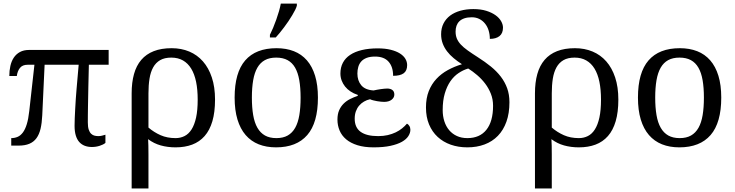

<svg xmlns="http://www.w3.org/2000/svg" viewBox="-20 -816 4117 1076"><path d="M588.9 -453.1H478Q476.6 -388.2 475.1 -327.6Q474.6 -301.8 474.1 -274.4Q473.6 -247.1 473.1 -220.9Q472.7 -194.8 472.4 -171.4Q472.2 -147.9 472.2 -129.9Q472.2 -104.5 477.3 -89.4Q482.4 -74.2 491 -66.2Q499.5 -58.1 510 -55.7Q520.5 -53.2 530.8 -53.2Q542 -53.2 551.5 -55.7Q561 -58.1 570.8 -61V-15.1Q559.1 -5.4 538.3 1.2Q517.6 7.8 495.1 7.8Q473.1 7.8 455.1 1Q437 -5.9 424.3 -20Q411.6 -34.2 404.8 -56.6Q397.9 -79.1 397.9 -110.8Q397.9 -128.9 398.9 -153.6Q399.9 -178.2 401.4 -205.8Q402.8 -233.4 404.8 -262.5Q406.7 -291.5 409.2 -318.8Q414.6 -383.3 420.9 -453.1H230L216.8 -169.9Q214.8 -126.5 207.3 -94.5Q199.7 -62.5 184.3 -41.5Q168.9 -20.5 144.5 -10.3Q120.1 0 85 0H43V-42Q62.5 -42 78.9 -49.1Q95.2 -56.2 108.2 -73.5Q121.1 -90.8 130.1 -120.1Q139.2 -149.4 144 -193.8L172.9 -453.1H134.8Q106 -453.1 91.8 -435.3Q77.6 -417.5 74.2 -390.1H32.2Q32.2 -419.9 38.1 -446.3Q43.9 -472.7 57.1 -492.7Q70.3 -512.7 91.6 -524.4Q112.8 -536.1 143.1 -536.1H588.9Z M1185.1 -257.8Q1185.1 -187.5 1170.2 -136.7Q1155.3 -85.9 1126.7 -53.5Q1098.1 -21 1057.1 -5.6Q1016.1 9.8 963.9 9.8Q919.4 9.8 880.9 -1Q842.3 -11.7 810.1 -36.1Q811 -22.5 811.5 -0.2Q812 22 812 48.8V240.2H717.8V-293Q717.8 -354 731 -401.1Q744.1 -448.2 771.7 -480.5Q799.3 -512.7 841.6 -529.3Q883.8 -545.9 941.9 -545.9Q996.1 -545.9 1040.8 -527.1Q1085.4 -508.3 1117.4 -471.9Q1149.4 -435.5 1167.2 -381.8Q1185.1 -328.1 1185.1 -257.8ZM1087.9 -257.8Q1087.9 -314 1078.9 -357.7Q1069.8 -401.4 1051.5 -431.4Q1033.2 -461.4 1005.4 -477.3Q977.5 -493.2 939.9 -493.2Q902.3 -493.2 877.7 -479Q853 -464.8 838.4 -438.5Q823.7 -412.1 817.9 -375.2Q812 -338.4 812 -293V-101.1Q842.8 -74.7 879.9 -58.3Q917 -42 963.9 -42Q991.2 -42 1014.2 -53.5Q1037.1 -64.9 1053.5 -90.6Q1069.8 -116.2 1078.9 -157.2Q1087.9 -198.2 1087.9 -257.8Z M1761.7 -269Q1761.7 -127.9 1701.9 -59.1Q1642.1 9.8 1526.9 9.8Q1472.7 9.8 1429.7 -7.3Q1386.7 -24.4 1356.7 -59.1Q1326.7 -93.8 1310.8 -146.2Q1294.9 -198.7 1294.9 -269Q1294.9 -409.2 1354.2 -477.5Q1413.6 -545.9 1529.8 -545.9Q1584 -545.9 1627 -529.1Q1669.9 -512.2 1700 -477.8Q1730 -443.4 1745.8 -391.4Q1761.7 -339.4 1761.7 -269ZM1391.6 -269Q1391.6 -213.4 1398.9 -170.9Q1406.2 -128.4 1422.6 -99.9Q1439 -71.3 1465.1 -56.6Q1491.2 -42 1528.8 -42Q1566.4 -42 1592.3 -56.6Q1618.2 -71.3 1634.3 -99.9Q1650.4 -128.4 1657.5 -170.9Q1664.6 -213.4 1664.6 -269Q1664.6 -324.7 1657.2 -366.7Q1649.9 -408.7 1633.8 -436.8Q1617.7 -464.8 1591.6 -479Q1565.4 -493.2 1527.8 -493.2Q1490.2 -493.2 1464.4 -479Q1438.5 -464.8 1422.4 -436.8Q1406.2 -408.7 1398.9 -366.7Q1391.6 -324.7 1391.6 -269ZM1492.7 -621.1Q1501 -637.2 1510.3 -659.4Q1519.5 -681.6 1528.1 -705.6Q1536.6 -729.5 1543.5 -753.2Q1550.3 -776.9 1553.7 -795.9H1643.6V-784.2Q1641.1 -774.4 1634.3 -760.7Q1627.4 -747.1 1617.9 -731Q1608.4 -714.8 1596.7 -697.5Q1585 -680.2 1572.5 -663.6Q1560.1 -647 1547.9 -632.1Q1535.6 -617.2 1525.4 -606H1492.7Z M1982.9 -403.8Q1982.9 -364.3 2004.6 -338.1Q2026.4 -312 2073.7 -309.1Q2082.5 -311 2092.8 -313Q2103 -314.9 2113.3 -316.4Q2123.5 -317.9 2133.1 -318.8Q2142.6 -319.8 2149.9 -319.8Q2168 -319.8 2179 -311.5Q2189.9 -303.2 2189.9 -286.1Q2189.9 -269 2174.6 -257.1Q2159.2 -245.1 2132.8 -245.1Q2125.5 -245.1 2115 -246.1Q2104.5 -247.1 2093.3 -249Q2082 -251 2071.5 -253.7Q2061 -256.3 2053.7 -259.8Q2035.6 -255.9 2020 -246.8Q2004.4 -237.8 1992.7 -224.1Q1981 -210.4 1974.4 -192.1Q1967.8 -173.8 1967.8 -150.9Q1967.8 -101.1 2001.2 -77.1Q2034.7 -53.2 2099.1 -53.2Q2128.4 -53.2 2152.8 -58.8Q2177.2 -64.5 2197.5 -74.2Q2217.8 -84 2233.4 -96.7Q2249 -109.4 2260.7 -123Q2267.6 -120.1 2273.7 -110.8Q2279.8 -101.6 2279.8 -88.9Q2279.8 -70.8 2268.3 -53Q2256.8 -35.2 2232.2 -21.2Q2207.5 -7.3 2168.5 1.2Q2129.4 9.8 2073.7 9.8Q2021.5 9.8 1983.2 -2.2Q1944.8 -14.2 1919.9 -35.2Q1895 -56.2 1883.1 -84.7Q1871.1 -113.3 1871.1 -146Q1871.1 -176.3 1880.6 -198Q1890.1 -219.7 1906 -235.4Q1921.9 -251 1942.4 -261.2Q1962.9 -271.5 1984.9 -278.8V-284.2Q1962.4 -291.5 1944.3 -303.5Q1926.3 -315.4 1913.8 -331.1Q1901.4 -346.7 1894.5 -365.2Q1887.7 -383.8 1887.7 -403.8Q1887.7 -438 1901.6 -464.4Q1915.5 -490.7 1942.4 -508.5Q1969.2 -526.4 2008.1 -535.6Q2046.9 -544.9 2096.7 -544.9Q2138.7 -544.9 2169.7 -537.1Q2200.7 -529.3 2221.2 -516.4Q2241.7 -503.4 2251.7 -486.6Q2261.7 -469.7 2261.7 -451.2Q2261.7 -419.4 2242.2 -405.3Q2222.7 -391.1 2183.1 -391.1Q2183.1 -441.4 2157.7 -470.2Q2132.3 -499 2082 -499Q2053.7 -499 2034.4 -491.5Q2015.1 -483.9 2003.9 -470.9Q1992.7 -458 1987.8 -440.7Q1982.9 -423.3 1982.9 -403.8Z M2743.2 -223.1Q2743.2 -259.3 2731 -290.3Q2718.8 -321.3 2699 -347.4Q2679.2 -373.5 2654.3 -394.8Q2629.4 -416 2604 -432.1Q2575.7 -423.8 2549.6 -406.2Q2523.4 -388.7 2503.9 -360.4Q2484.4 -332 2472.7 -292.2Q2460.9 -252.4 2460.9 -199.2Q2460.9 -165 2470.2 -136.2Q2479.5 -107.4 2497.3 -86.4Q2515.1 -65.4 2540.8 -53.7Q2566.4 -42 2599.1 -42Q2668.5 -42 2705.8 -88.6Q2743.2 -135.3 2743.2 -223.1ZM2533.2 -639.2Q2533.2 -617.7 2540 -600.6Q2546.9 -583.5 2561.8 -567.1Q2576.7 -550.8 2600.6 -533.7Q2624.5 -516.6 2658.2 -495.1Q2698.2 -469.7 2731 -443.1Q2763.7 -416.5 2786.6 -386.5Q2809.6 -356.4 2822.3 -321.3Q2835 -286.1 2835 -243.2Q2835 -181.2 2818.1 -134Q2801.3 -86.9 2770.3 -54.9Q2739.3 -22.9 2695.8 -6.6Q2652.3 9.8 2599.1 9.8Q2548.8 9.8 2506.3 -5.1Q2463.9 -20 2432.9 -48.6Q2401.9 -77.1 2384.5 -118.7Q2367.2 -160.2 2367.2 -213.9Q2367.2 -265.6 2382.8 -305.2Q2398.4 -344.7 2425.8 -374Q2453.1 -403.3 2489.7 -423.3Q2526.4 -443.4 2568.8 -456.1Q2543.9 -472.2 2522.5 -490Q2501 -507.8 2485.4 -528.3Q2469.7 -548.8 2460.9 -572.5Q2452.1 -596.2 2452.1 -624Q2452.1 -658.2 2465.6 -684.6Q2479 -710.9 2502.9 -728.8Q2526.9 -746.6 2560.1 -755.9Q2593.3 -765.1 2632.8 -765.1Q2674.3 -765.1 2705.3 -755.4Q2736.3 -745.6 2757.1 -730.7Q2777.8 -715.8 2788.3 -697.3Q2798.8 -678.7 2798.8 -661.1Q2798.8 -629.4 2779.3 -613.8Q2759.8 -598.1 2725.1 -598.1Q2725.1 -623 2718.3 -645.3Q2711.4 -667.5 2698.2 -683.8Q2685.1 -700.2 2666.3 -709.7Q2647.5 -719.2 2624 -719.2Q2600.1 -719.2 2582.8 -713.4Q2565.4 -707.5 2554.4 -696.8Q2543.5 -686 2538.3 -671.4Q2533.2 -656.7 2533.2 -639.2Z M3445.3 -257.8Q3445.3 -187.5 3430.4 -136.7Q3415.5 -85.9 3387 -53.5Q3358.4 -21 3317.4 -5.6Q3276.4 9.8 3224.1 9.8Q3179.7 9.8 3141.1 -1Q3102.5 -11.7 3070.3 -36.1Q3071.3 -22.5 3071.8 -0.2Q3072.3 22 3072.3 48.8V240.2H2978V-293Q2978 -354 2991.2 -401.1Q3004.4 -448.2 3032 -480.5Q3059.6 -512.7 3101.8 -529.3Q3144 -545.9 3202.1 -545.9Q3256.3 -545.9 3301 -527.1Q3345.7 -508.3 3377.7 -471.9Q3409.7 -435.5 3427.5 -381.8Q3445.3 -328.1 3445.3 -257.8ZM3348.1 -257.8Q3348.1 -314 3339.1 -357.7Q3330.1 -401.4 3311.8 -431.4Q3293.5 -461.4 3265.6 -477.3Q3237.8 -493.2 3200.2 -493.2Q3162.6 -493.2 3137.9 -479Q3113.3 -464.8 3098.6 -438.5Q3084 -412.1 3078.1 -375.2Q3072.3 -338.4 3072.3 -293V-101.1Q3103 -74.7 3140.1 -58.3Q3177.2 -42 3224.1 -42Q3251.5 -42 3274.4 -53.5Q3297.4 -64.9 3313.7 -90.6Q3330.1 -116.2 3339.1 -157.2Q3348.1 -198.2 3348.1 -257.8Z M4022 -269Q4022 -127.9 3962.2 -59.1Q3902.3 9.8 3787.1 9.8Q3732.9 9.8 3689.9 -7.3Q3647 -24.4 3616.9 -59.1Q3586.9 -93.8 3571 -146.2Q3555.2 -198.7 3555.2 -269Q3555.2 -409.2 3614.5 -477.5Q3673.8 -545.9 3790 -545.9Q3844.2 -545.9 3887.2 -529.1Q3930.2 -512.2 3960.2 -477.8Q3990.2 -443.4 4006.1 -391.4Q4022 -339.4 4022 -269ZM3651.9 -269Q3651.9 -213.4 3659.2 -170.9Q3666.5 -128.4 3682.9 -99.9Q3699.2 -71.3 3725.3 -56.6Q3751.5 -42 3789.1 -42Q3826.7 -42 3852.5 -56.6Q3878.4 -71.3 3894.5 -99.9Q3910.6 -128.4 3917.7 -170.9Q3924.8 -213.4 3924.8 -269Q3924.8 -324.7 3917.5 -366.7Q3910.2 -408.7 3894 -436.8Q3877.9 -464.8 3851.8 -479Q3825.7 -493.2 3788.1 -493.2Q3750.5 -493.2 3724.6 -479Q3698.7 -464.8 3682.6 -436.8Q3666.5 -408.7 3659.2 -366.7Q3651.9 -324.7 3651.9 -269Z"/></svg>

Font: Droid Serif
Style: Regular
Weight: 400
Designer: Monotype Design team
Foundry: Monotype Imaging Inc.
Version: Version 1.03